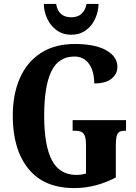

<svg xmlns="http://www.w3.org/2000/svg" viewBox="-20 -948 695 978"><path d="M45 -358Q45 -467 81 -549.5Q117 -632 188 -678Q259 -724 361 -724Q465 -724 521.5 -691.5Q578 -659 578 -608Q578 -571 548 -547Q518 -523 460 -523Q460 -585 433.5 -622.5Q407 -660 359 -660Q278 -660 241.5 -584.5Q205 -509 205 -358Q205 -208 244 -132.5Q283 -57 370 -57Q394 -57 418 -64V-212Q418 -252 406 -267Q394 -282 364 -282H350V-336H622V-282H614Q588 -282 579 -267Q570 -252 570 -208V-44Q468 10 358 10Q204 10 124.5 -88.5Q45 -187 45 -358ZM203 -928H266Q277 -860 343 -860Q407 -860 421 -928H482Q481 -889 465 -853Q449 -817 417.5 -794Q386 -771 343 -771Q300 -771 268.5 -794Q237 -817 220.5 -853Q204 -889 203 -928Z"/></svg>

Font: Noto Serif CondExtraBold
Style: Regular
Weight: 800
Width: 3
Designer: Monotype Design Team
Foundry: Monotype Imaging Inc.
Version: Version 1.001